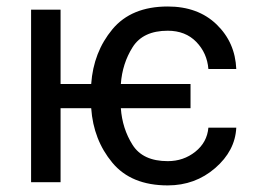

<svg xmlns="http://www.w3.org/2000/svg" viewBox="-20 -558 787 588"><path d="M703.6 -167Q700.2 -96.2 638.9 -43.2Q577.6 9.8 493.7 9.8Q381.8 9.8 324 -59.8Q266.1 -129.4 259.3 -226.6H165.5V0H75.2V-528.3H165.5V-300.8H259.3Q266.1 -398.4 324.2 -468.3Q382.3 -538.1 493.7 -538.1Q586.4 -538.1 643.3 -483.2Q700.2 -428.2 703.6 -346.7H618.2Q614.3 -395.5 581.1 -429.7Q547.9 -463.9 493.7 -463.9Q418 -463.9 386.2 -413.6Q354.5 -363.3 350.1 -300.8H563.5V-226.6H350.1Q354.5 -164.1 386 -114.3Q417.5 -64.5 493.7 -64.5Q542 -64.5 578.1 -93.3Q614.3 -122.1 618.2 -167Z"/></svg>

Font: LXGW WenKai GB Screen
Style: Regular
Weight: 400
Designer: LXGW / Fontworks Inc.
Foundry: LXGW / Fontworks Inc.
Version: Version 1.321;February 19, 2024;FontCreator 14.0.0.2901 64-b